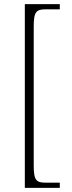

<svg xmlns="http://www.w3.org/2000/svg" viewBox="-20 -780 346 928"><path d="M100 128H269V103H204C155 103 143 93 143 19V-651C143 -725 155 -735 204 -735H269V-760H100Z"/></svg>

Font: Noto Serif Myanmar ExtraLight
Style: Regular
Weight: 200
Designer: Ben Mitchell and the Monotype Design Team
Foundry: Monotype Imaging Inc.
Version: Version 2.106